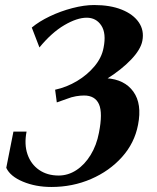

<svg xmlns="http://www.w3.org/2000/svg" viewBox="-20 -736 630 772"><path d="M186.6 15.8Q123.4 15.8 72.2 -5.6Q21 -27 5.2 -61.2L34 -206.8H86.8Q76.8 -155.4 90.6 -115.5Q104.4 -75.6 137.1 -52.9Q169.8 -30.2 215.8 -30.2Q254 -30.2 287.3 -52.1Q320.6 -74 344.5 -113.1Q368.4 -152.2 377.8 -202Q393.6 -281.8 378 -316.9Q362.4 -352 318 -352Q303.2 -352 285.4 -349Q267.6 -346 247.4 -338L208.4 -324.2L201.6 -375.2Q248.4 -385.4 289.8 -410.2Q331.2 -435 360.2 -469.8Q389.2 -504.6 396.4 -544Q408 -601.8 387.4 -633.3Q366.8 -664.8 328.6 -664.8Q289.6 -664.8 238.5 -634.8Q187.4 -604.8 138.6 -545.2L107.8 -625.2Q137.2 -649.8 180.3 -670.4Q223.4 -691 271 -703.4Q318.6 -715.8 358.6 -715.8Q423.2 -715.8 469.4 -697.3Q515.6 -678.8 538 -646.3Q560.4 -613.8 552.4 -572Q546 -537.4 507.5 -496.8Q469 -456.2 407.8 -417.6L408.2 -421.4Q481 -416.6 516.3 -367.4Q551.6 -318.2 535 -234Q521 -160.8 470.5 -104.5Q420 -48.2 346 -16.2Q272 15.8 186.6 15.8Z"/></svg>

Font: Wittgenstein
Style: Italic
Weight: 400
Italic angle: -11°
Designer: Jörg Drees
Foundry: Jörg Drees
Version: Version 1.500